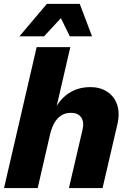

<svg xmlns="http://www.w3.org/2000/svg" viewBox="-20 -950 651 970"><path d="M0.4 0 165.2 -712H335.2L259.8 -385.6L243.2 -362.4Q256 -403.8 281.8 -437Q307.6 -470.2 346.6 -490.1Q385.6 -510 436.2 -510Q485.6 -510 521.3 -486.8Q557 -463.6 571.6 -421.6Q586.2 -379.6 573 -322L498.2 0H328.2L397 -294.8Q406 -334.6 389.9 -357.3Q373.8 -380 338.2 -380Q311.4 -380 290.6 -367.3Q269.8 -354.6 255.5 -330.3Q241.2 -306 232.6 -269.6L170.4 0ZM382.8 -930.4 445 -766.6H332.6L287.6 -858.2L202.6 -766.6H78.2L216.8 -930.4Z"/></svg>

Font: Work Sans
Style: Italic
Weight: 400
Italic angle: -13°
Designer: Wei Huang
Foundry: Wei Huang
Version: Version 2.012